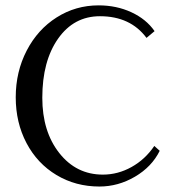

<svg xmlns="http://www.w3.org/2000/svg" viewBox="-20 -679 642 709"><path d="M549.8 -140.1 569.8 -122.1Q540.5 -63 478.5 -26.6Q416.5 9.8 347.2 9.8Q259.3 9.8 188.5 -32.7Q117.7 -75.2 77.9 -150.6Q38.1 -226.1 38.1 -319.8Q38.1 -414.1 78.6 -492.2Q119.1 -570.3 189.2 -614.7Q259.3 -659.2 344.2 -659.2Q410.2 -659.2 465.1 -633.8Q520 -608.4 550.8 -564L521 -539.1Q461.4 -619.1 349.1 -619.1Q252.9 -619.1 194.6 -536.4Q136.2 -453.6 136.2 -317.9Q136.2 -193.4 199 -113.8Q261.7 -34.2 359.9 -34.2Q415.5 -34.2 465.8 -62.3Q516.1 -90.3 549.8 -140.1Z"/></svg>

Font: Common Serif News
Style: Regular
Weight: 450
Designer: Philipp H. Poll, Khaled Hosny
Foundry: Stefan Peev, Context Ltd.
Version: Version 1.026